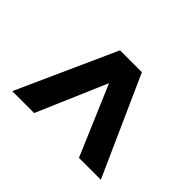

<svg xmlns="http://www.w3.org/2000/svg" viewBox="-117 -600 645 645"><g transform="rotate(-45 205.5 -277.5)"><path d="M371 -225 18 -67V-171L267 -277L18 -384V-488L371 -329Z"/></g></svg>

Font: Cabin
Style: Bold
Weight: 700
Designer: Pablo Impallari
Foundry: Pablo Impallari. http://www.impallari.com Igino Marini. http://www.ikern.com
Version: Version 3.001;hotconv 1.0.109;makeotfexe 2.5.65596